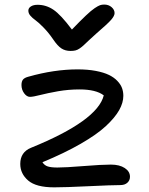

<svg xmlns="http://www.w3.org/2000/svg" viewBox="-20 -803 647 833"><path d="M432.1 -783.2Q451.2 -783.2 464.1 -772Q477.1 -760.7 477.1 -746.1Q477.1 -734.4 462.6 -717.5Q448.2 -700.7 396 -655.8Q381.3 -643.1 365.5 -627.9Q349.6 -612.8 342.5 -606.2Q335.4 -599.6 325.9 -593Q316.4 -586.4 307.4 -584.2Q298.3 -582 286.1 -582Q263.2 -582 246.6 -592.8Q230 -603.5 210.9 -631.8Q190.9 -661.1 168.9 -683.6Q147 -706.1 133.8 -715.3Q120.6 -724.6 111.8 -734.9Q103 -745.1 103 -756.8Q103 -768.1 114 -775.1Q125 -782.2 143.1 -782.2Q180.2 -782.2 211.9 -760.7Q243.7 -739.3 292 -674.8Q328.1 -712.4 352.1 -735.1Q376 -757.8 391.1 -767.8Q406.2 -777.8 414.1 -780.5Q421.9 -783.2 432.1 -783.2ZM214.8 9.8Q136.7 9.8 102.3 -19.8Q67.9 -49.3 67.9 -91.8Q67.9 -143.1 115.2 -162.1Q403.3 -279.3 430.2 -389.2Q396.5 -415 325.2 -415Q276.9 -415 231.4 -407Q186 -398.9 154.8 -390.9Q123.5 -382.8 109.9 -382.8Q96.2 -382.8 84.7 -398.4Q73.2 -414.1 73.2 -434.1Q73.2 -449.7 79.8 -457.8Q86.4 -465.8 103 -470.2Q215.3 -502 316.9 -502Q360.8 -502 395.5 -495.4Q430.2 -488.8 452.4 -478Q474.6 -467.3 489 -452.1Q503.4 -437 509.3 -421.1Q515.1 -405.3 515.1 -387.2Q515.1 -357.4 497.1 -325.2Q479 -293 439.7 -256.3Q400.4 -219.7 330.1 -179.2Q259.8 -138.7 164.1 -99.1Q172.9 -85.4 187.5 -80.8Q202.1 -76.2 229 -76.2Q263.7 -76.2 342.3 -82.5Q420.9 -88.9 460.9 -88.9Q498.5 -88.9 521.2 -74Q543.9 -59.1 543.9 -36.1Q543.9 -20.5 532.7 -10.3Q521.5 0 502 0Q465.3 0 364 4.9Q262.7 9.8 214.8 9.8Z"/></svg>

Font: Shantell Sans Normal
Style: Regular
Weight: 400
Designer: Stephen Nixon, Anya Danilova, Shantell Martin
Foundry: Arrow Type
Version: Version 1.006;[559af2be0]